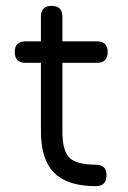

<svg xmlns="http://www.w3.org/2000/svg" viewBox="-20 -637 439 657"><path d="M307.5 0Q211 0 165.5 -45.5Q120 -91 120 -187V-422H67.5Q30.5 -422 30.5 -459Q30.5 -495.5 67.5 -495.5H120V-580Q120 -617 156.5 -617Q193.5 -617 193.5 -580V-495.5H312Q348.5 -495.5 348.5 -459Q348.5 -422 312 -422H193.5V-187Q193.5 -121 217.8 -97.2Q242 -73.5 307.5 -73.5Q325.5 -73.5 335 -64.8Q344.5 -56 344.5 -37Q344.5 0 307.5 0Z"/></svg>

Font: Jura Light SemiBold
Style: Regular
Weight: 600
Version: Version 5.106